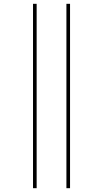

<svg xmlns="http://www.w3.org/2000/svg" viewBox="-20 -843 540 1006"><path d="M328 143V-823H347V143ZM153 143V-823H172V143Z"/></svg>

Font: Zed Mono Thin
Style: Regular
Weight: 100
Monospace: yes
Designer: Belleve Invis
Foundry: Belleve Invis
Version: Version 1.0.0; ttfautohint (v1.8.4)